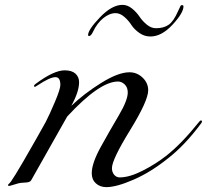

<svg xmlns="http://www.w3.org/2000/svg" viewBox="-20 -749 850 789"><path d="M483 -729Q504 -729 522.5 -714Q541 -699 553 -681Q565 -663 583 -648Q601 -633 621 -633Q653 -633 673.5 -647.5Q694 -662 712 -704Q714 -707 717 -714.5Q720 -722 722 -725Q724 -728 727 -728Q734 -728 734 -723Q734 -696 689 -647.5Q644 -599 598 -599Q573 -599 552 -614Q531 -629 519.5 -647Q508 -665 490.5 -680Q473 -695 455 -695Q430 -695 404.5 -674.5Q379 -654 362 -618Q354 -601 346 -601Q342 -601 342 -605Q342 -627 391 -678Q440 -729 483 -729ZM305 -411Q305 -372 273 -314Q325 -364 395.5 -408Q466 -452 512 -452Q543 -452 566 -430Q589 -408 589 -378Q589 -335 514.5 -214Q440 -93 440 -58Q440 -42 449 -31Q458 -20 472 -20Q512 -20 566 -47.5Q620 -75 662 -108Q724 -156 798 -248Q802 -254 806 -254Q810 -254 810 -250Q810 -248 808 -244Q740 -152 670 -98Q599 -41 528.5 -10.5Q458 20 417 20Q391 20 374 4.5Q357 -11 357 -37Q357 -78 394 -145Q431 -212 468 -274.5Q505 -337 505 -369Q505 -390 492.5 -402Q480 -414 465 -414Q389 -414 256 -270L108 -8Q105 -3 98.5 -1Q92 1 79 1.5Q66 2 57 4Q45 7 33 11Q21 15 17 15Q13 15 13 11Q13 10 14.5 8.5Q16 7 19 4Q22 1 25 -3Q38 -21 76 -86Q139 -195 168 -248Q184 -279 206 -331Q228 -383 228 -400Q228 -432 208 -432Q185 -432 134 -398Q125 -392 124 -392Q120 -392 120 -396Q120 -400 126 -404Q201 -460 246 -460Q275 -460 290 -446.5Q305 -433 305 -411Z"/></svg>

Font: Miama Nueva
Style: Medium
Weight: 400
Italic angle: -28°
Version: Version 1.0